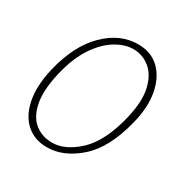

<svg xmlns="http://www.w3.org/2000/svg" viewBox="-112 -525 604 626"><g transform="rotate(30 190.0 -212.0)"><path d="M235 -432.5Q284 -432.5 315 -402.8Q346 -373 355.8 -322Q365.5 -271 349.5 -206.5Q322 -95 264.2 -43.8Q206.5 7.5 143.5 7.5Q97.5 7.5 66.2 -20Q35 -47.5 24.8 -98.2Q14.5 -149 30.5 -218.5Q55 -321.5 111 -377Q167 -432.5 235 -432.5ZM150.5 -14Q200.5 -14 249.8 -60.5Q299 -107 323.5 -208Q340 -277 329.5 -322Q319 -367 291.5 -389Q264 -411 229.5 -411Q197 -411 162.8 -390Q128.5 -369 100.2 -326.2Q72 -283.5 56.5 -217Q40.5 -147 49.8 -102Q59 -57 86.2 -35.5Q113.5 -14 150.5 -14Z"/></g></svg>

Font: Fraunces144ptSuperSoftThinItalic
Style: Italic
Weight: 100
Italic angle: -16°
Version: Version 1.000;[0bf87f6ff]